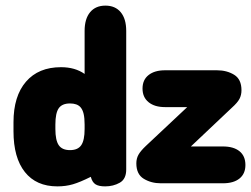

<svg xmlns="http://www.w3.org/2000/svg" viewBox="-20 -652 893 683"><path d="M281 -389Q247 -413 197 -413Q117 -413 72.5 -361.5Q28 -310 28 -217V-185Q28 -91 68.5 -40Q109 11 184 11Q214 11 239.5 3.5Q265 -4 303 -23Q308 -4 319.5 3.5Q331 11 354 11Q383 11 406 -2Q429 -15 429 -49V-542Q429 -585 409.5 -608.5Q390 -632 355 -632Q320 -632 300.5 -608.5Q281 -585 281 -542ZM281 -209V-193Q281 -153 269 -135.5Q257 -118 229 -118Q201 -118 189 -135.5Q177 -153 177 -193V-209Q177 -250 189 -267Q201 -284 229 -284Q254 -284 266 -271Q274 -262 277.5 -247Q281 -232 281 -209ZM659 -131 805 -269Q825 -287 832 -300.5Q839 -314 839 -331Q839 -370 813 -386Q787 -402 752 -402H567Q530 -402 508.5 -385Q487 -368 487 -337Q487 -306 508.5 -288.5Q530 -271 567 -271H646L499 -133Q480 -115 472.5 -101.5Q465 -88 465 -71Q465 -32 491.5 -16Q518 0 552 0H773Q811 0 832 -17Q853 -34 853 -65Q853 -97 832 -114Q811 -131 773 -131Z"/></svg>

Font: Beiruti Black
Style: Regular
Weight: 900
Designer: Arlette Boutros
Foundry: Boutros
Version: Version 1.41